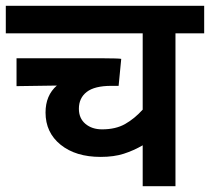

<svg xmlns="http://www.w3.org/2000/svg" viewBox="-20 -642 724 662"><path d="M684 -527H585V0H472V-141Q441 -123 407 -112Q373 -101 327 -101Q241 -101 189 -143Q137 -185 137 -254Q137 -313 176 -347L37 -345V-441H340Q359 -441 376.5 -440.5Q394 -440 398 -439L389 -346H364Q306 -346 279 -325Q252 -304 252 -267Q252 -234 274.5 -215Q297 -196 332 -196Q379 -196 411.5 -214.5Q444 -233 472 -264V-527H0V-622H684Z"/></svg>

Font: Noto Sans Devanagari UI SemiBold
Style: Regular
Weight: 600
Designer: Jelle Bosma - Monotype Design Team
Foundry: Monotype Imaging Inc.
Version: Version 2.003; ttfautohint (v1.8.4.7-5d5b)